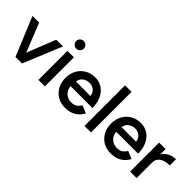

<svg xmlns="http://www.w3.org/2000/svg" viewBox="76 -1528 2341 2341"><g transform="rotate(45 1246.5 -357.0)"><path d="M215 0 8 -500H123L271 -128L418 -500H534L328 0Z M611 0V-500H722V0ZM667 -595Q640 -595 620.5 -614.5Q601 -634 601 -661Q601 -688 620.5 -707Q640 -726 667 -726Q694 -726 713.5 -707Q733 -688 733 -661Q733 -634 713.5 -614.5Q694 -595 667 -595Z M1077 12Q1004 12 947.5 -21.5Q891 -55 858.5 -114Q826 -173 826 -250Q826 -327 859 -386Q892 -445 949.5 -478.5Q1007 -512 1081 -512Q1148 -512 1202 -477.5Q1256 -443 1287.5 -378Q1319 -313 1319 -223H942Q947 -160 988.5 -124Q1030 -88 1087 -88Q1133 -88 1163 -108.5Q1193 -129 1210 -162L1309 -120Q1288 -80 1255.5 -50Q1223 -20 1178.5 -4Q1134 12 1077 12ZM949 -309H1198Q1195 -345 1177 -368.5Q1159 -392 1133 -404Q1107 -416 1078 -416Q1050 -416 1021.5 -404.5Q993 -393 973 -369Q953 -345 949 -309Z M1405 0V-700H1517V0Z M1864 12Q1791 12 1734.5 -21.5Q1678 -55 1645.5 -114Q1613 -173 1613 -250Q1613 -327 1646 -386Q1679 -445 1736.5 -478.5Q1794 -512 1868 -512Q1935 -512 1989 -477.5Q2043 -443 2074.5 -378Q2106 -313 2106 -223H1729Q1734 -160 1775.5 -124Q1817 -88 1874 -88Q1920 -88 1950 -108.5Q1980 -129 1997 -162L2096 -120Q2075 -80 2042.5 -50Q2010 -20 1965.5 -4Q1921 12 1864 12ZM1736 -309H1985Q1982 -345 1964 -368.5Q1946 -392 1920 -404Q1894 -416 1865 -416Q1837 -416 1808.5 -404.5Q1780 -393 1760 -369Q1740 -345 1736 -309Z M2192 0V-500H2304V-409Q2334 -456 2382 -479Q2430 -502 2481 -502V-395Q2435 -395 2394.5 -382.5Q2354 -370 2329 -342Q2304 -314 2304 -268V0Z"/></g></svg>

Font: Figtree Light SemiBold
Style: Regular
Weight: 600
Version: Version 2.002